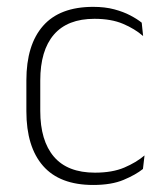

<svg xmlns="http://www.w3.org/2000/svg" viewBox="-20 -516 469 546"><path d="M245 10Q150 10 102.5 -44.2Q55 -98.5 55 -199.5V-287.5Q55 -388.5 102.5 -442.5Q150 -496.5 245 -496.5Q278.5 -496.5 304.8 -489.5Q331 -482.5 350.5 -472.2Q370 -462 383 -451.5L387 -413.5Q363.5 -434 330 -448.2Q296.5 -462.5 248.5 -462.5Q172 -462.5 133.2 -417.5Q94.5 -372.5 94.5 -287V-200.5Q94.5 -116 133.2 -70.5Q172 -25 250 -25Q299.5 -25 333.5 -39.5Q367.5 -54 391 -74L386.5 -35.5Q366 -19 331.5 -4.5Q297 10 245 10Z"/></svg>

Font: Anek Latin Medium ExtraLight
Style: Regular
Weight: 250
Version: Version 1.003